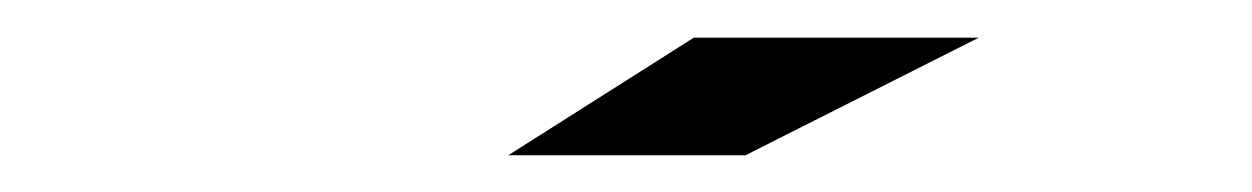

<svg xmlns="http://www.w3.org/2000/svg" viewBox="-20 -1020 665 102"><path d="M250 -937.5 348.6 -1000H500L376 -937.5Z"/></svg>

Font: Oldtimer
Style: Regular
Weight: 400
Designer: GGBotNet
Foundry: GGBotNet
Version: 1.00